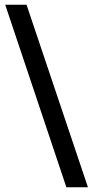

<svg xmlns="http://www.w3.org/2000/svg" viewBox="-20 -762 401 810"><path d="M2 -742 260 28H351L92 -742Z"/></svg>

Font: Morrison SemiBold
Style: Regular
Weight: 600
Designer: Pablo Impallari, Rodrigo Fuenzalida (Modified by Dan O. Williams)
Version: Version 0.030; ttfautohint (v1.8.1)